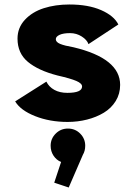

<svg xmlns="http://www.w3.org/2000/svg" viewBox="-20 -532 610 855"><path d="M281 11Q201.5 11 136.5 -14.8Q71.5 -40.5 47.5 -80.5L186.5 -168.5Q198 -145 222 -131.8Q246 -118.5 280 -118.5Q345.5 -118.5 345.5 -147Q345.5 -160.5 320 -171.5Q294.5 -182.5 235.5 -196Q150.5 -218 104.2 -256.5Q58 -295 58 -360Q58 -408.5 90.8 -443.8Q123.5 -479 175 -495.5Q226.5 -512 289 -512Q373 -512 430.2 -487Q487.5 -462 507 -423L374 -335.5Q367.5 -354.5 344 -369.5Q320.5 -384.5 292 -384.5Q262 -384.5 245.2 -376.8Q228.5 -369 228.5 -357.5Q228.5 -344.5 247.8 -336.5Q267 -328.5 307.5 -321.5Q515 -272 515 -154Q515 -114 495.2 -82Q475.5 -50 442.2 -30Q409 -10 367.5 0.5Q326 11 281 11ZM359.5 117Q359.5 140 349 157.5L286 303L221.5 281.5L252 189.5Q231 180.5 218.2 161Q205.5 141.5 205.5 117Q205.5 85.5 228 63Q250.5 40.5 282.5 40.5Q315 40.5 337.2 63Q359.5 85.5 359.5 117Z"/></svg>

Font: League Mono Narrow ExtraBold
Style: Regular
Weight: 800
Width: 3
Designer: Tyler Finck
Foundry: The League of Moveable Type / Tyler Finck
Version: Version 2.210